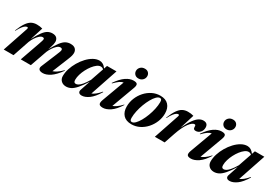

<svg xmlns="http://www.w3.org/2000/svg" viewBox="42 -1676 3756 2626"><g transform="rotate(30 1920.0 -363.0)"><path d="M889.5 -167Q820 -69.5 757.8 -28.2Q695.5 13 642.5 13Q597 13 581 -7Q565 -27 579.5 -61L679.5 -302Q697 -344.5 702.8 -361.2Q708.5 -378 708.5 -388.5Q708.5 -413.5 678 -413.5Q652.5 -413.5 625.5 -389.2Q598.5 -365 575.8 -329.5Q553 -294 539.5 -260.5L448 0H289L399.5 -313.5Q413.5 -353.5 418 -369.2Q422.5 -385 422.5 -393.5Q422.5 -413.5 397.5 -413.5Q375.5 -413.5 349.5 -390.8Q323.5 -368 300.5 -332.8Q277.5 -297.5 262.5 -260L174.5 0H20L155 -399.5Q159.5 -412 157.5 -420Q155.5 -428 145.5 -428Q133.5 -428 117.5 -418.8Q101.5 -409.5 79.5 -382.5Q57.5 -355.5 29 -301L23 -304Q57 -388.5 89.8 -436.2Q122.5 -484 159.5 -503.8Q196.5 -523.5 243 -523.5Q271.5 -523.5 289.8 -520.8Q308 -518 333 -511.5L268 -306Q314 -396 350 -443.2Q386 -490.5 419 -507.8Q452 -525 489 -525Q536 -525 557.8 -501.5Q579.5 -478 579.5 -441.5Q579.5 -424.5 575 -403Q570.5 -381.5 557.5 -341L546.5 -308Q593.5 -395.5 630.2 -442.5Q667 -489.5 701.2 -507.2Q735.5 -525 775.5 -525Q828.5 -525 852.5 -499.8Q876.5 -474.5 876.5 -439Q876.5 -420 870.8 -395.5Q865 -371 844 -320L745 -76.5Q771.5 -84.5 805.5 -106.2Q839.5 -128 884 -172Z M1207 -49.5 1260 -208Q1204 -118 1161.2 -70.2Q1118.5 -22.5 1082.2 -4.8Q1046 13 1009.5 13Q960.5 13 930.5 -16Q900.5 -45 900.5 -91.5Q900.5 -147 919.5 -207Q938.5 -267 971.8 -323.5Q1005 -380 1047.8 -425.5Q1090.5 -471 1138.2 -497.8Q1186 -524.5 1233.5 -524.5Q1262.5 -524.5 1289 -509.2Q1315.5 -494 1338.5 -461L1356 -512H1505L1359 -78.5Q1385 -88 1415.8 -112Q1446.5 -136 1484 -180L1490 -175.5Q1428 -73 1368 -30Q1308 13 1256 13Q1224 13 1210.8 -4.2Q1197.5 -21.5 1207 -49.5ZM1073 -133Q1073 -106 1081.5 -95.8Q1090 -85.5 1109 -85.5Q1124 -85.5 1144.8 -96.8Q1165.5 -108 1194.2 -140.5Q1223 -173 1261.5 -237.5L1332.5 -444Q1314.5 -463 1286.5 -463Q1259.5 -463 1230 -441.2Q1200.5 -419.5 1172.5 -383.5Q1144.5 -347.5 1122 -304Q1099.5 -260.5 1086.2 -216Q1073 -171.5 1073 -133Z M1732 -653.5Q1732 -688 1757.8 -713.5Q1783.5 -739 1825.5 -739Q1861.5 -739 1882.2 -717.5Q1903 -696 1903 -664.5Q1903 -629.5 1877.5 -603.5Q1852 -577.5 1810.5 -577.5Q1774.5 -577.5 1753.2 -599.8Q1732 -622 1732 -653.5ZM1537.5 -79.5 1666 -429Q1639 -425.5 1609.5 -405.5Q1580 -385.5 1533.5 -338.5L1527 -343Q1593.5 -438.5 1654.8 -479.5Q1716 -520.5 1772 -520.5Q1821 -520.5 1831.2 -500.5Q1841.5 -480.5 1825.5 -437L1692.5 -75Q1717.5 -83 1749.8 -105Q1782 -127 1823.5 -172L1829 -168.5Q1767.5 -70.5 1705 -28.8Q1642.5 13 1590 13Q1542.5 13 1530.8 -8.2Q1519 -29.5 1537.5 -79.5Z M2193 -525Q2279 -525 2323.5 -476.5Q2368 -428 2368 -344.5Q2368 -275 2342 -211Q2316 -147 2270.5 -96.2Q2225 -45.5 2166.2 -16.2Q2107.5 13 2041.5 13Q1955 13 1910.5 -35.5Q1866 -84 1866 -167.5Q1866 -237 1892 -301Q1918 -365 1963.5 -415.8Q2009 -466.5 2068 -495.8Q2127 -525 2193 -525ZM2031.5 -16.5Q2057 -16.5 2085 -44.5Q2113 -72.5 2139.5 -119.5Q2166 -166.5 2187.2 -223Q2208.5 -279.5 2221 -337.5Q2233.5 -395.5 2233.5 -445.5Q2233.5 -472.5 2226.2 -484Q2219 -495.5 2203 -495.5Q2177.5 -495.5 2149.5 -467.5Q2121.5 -439.5 2095 -392.5Q2068.5 -345.5 2047.2 -289Q2026 -232.5 2013.5 -174.5Q2001 -116.5 2001 -66.5Q2001 -39.5 2008.2 -28Q2015.5 -16.5 2031.5 -16.5Z M2541.5 -399.5Q2546 -412 2544 -420Q2542 -428 2532 -428Q2520 -428 2504 -418.8Q2488 -409.5 2466 -382.5Q2444 -355.5 2415.5 -301L2409.5 -304Q2443.5 -388.5 2476.2 -436.2Q2509 -484 2546 -503.8Q2583 -523.5 2629.5 -523.5Q2658 -523.5 2676.2 -520.8Q2694.5 -518 2719.5 -511.5L2648.5 -283Q2695 -380 2733.5 -432.5Q2772 -485 2805.8 -505Q2839.5 -525 2872 -525Q2945.5 -525 2945.5 -454Q2945.5 -408.5 2917 -378.2Q2888.5 -348 2849.5 -348Q2828 -348 2819 -357.8Q2810 -367.5 2810 -387.5Q2810.5 -407.5 2806.2 -414.2Q2802 -421 2791.5 -421Q2755.5 -421 2707.8 -355.8Q2660 -290.5 2617.5 -165.5L2561 0H2406.5Z M3123.5 -653.5Q3123.5 -688 3149.2 -713.5Q3175 -739 3217 -739Q3253 -739 3273.8 -717.5Q3294.5 -696 3294.5 -664.5Q3294.5 -629.5 3269 -603.5Q3243.5 -577.5 3202 -577.5Q3166 -577.5 3144.8 -599.8Q3123.5 -622 3123.5 -653.5ZM2929 -79.5 3057.5 -429Q3030.5 -425.5 3001 -405.5Q2971.5 -385.5 2925 -338.5L2918.5 -343Q2985 -438.5 3046.2 -479.5Q3107.5 -520.5 3163.5 -520.5Q3212.5 -520.5 3222.8 -500.5Q3233 -480.5 3217 -437L3084 -75Q3109 -83 3141.2 -105Q3173.5 -127 3215 -172L3220.5 -168.5Q3159 -70.5 3096.5 -28.8Q3034 13 2981.5 13Q2934 13 2922.2 -8.2Q2910.5 -29.5 2929 -79.5Z M3542 -49.5 3595 -208Q3539 -118 3496.2 -70.2Q3453.5 -22.5 3417.2 -4.8Q3381 13 3344.5 13Q3295.5 13 3265.5 -16Q3235.5 -45 3235.5 -91.5Q3235.5 -147 3254.5 -207Q3273.5 -267 3306.8 -323.5Q3340 -380 3382.8 -425.5Q3425.5 -471 3473.2 -497.8Q3521 -524.5 3568.5 -524.5Q3597.5 -524.5 3624 -509.2Q3650.5 -494 3673.5 -461L3691 -512H3840L3694 -78.5Q3720 -88 3750.8 -112Q3781.5 -136 3819 -180L3825 -175.5Q3763 -73 3703 -30Q3643 13 3591 13Q3559 13 3545.8 -4.2Q3532.5 -21.5 3542 -49.5ZM3408 -133Q3408 -106 3416.5 -95.8Q3425 -85.5 3444 -85.5Q3459 -85.5 3479.8 -96.8Q3500.5 -108 3529.2 -140.5Q3558 -173 3596.5 -237.5L3667.5 -444Q3649.5 -463 3621.5 -463Q3594.5 -463 3565 -441.2Q3535.5 -419.5 3507.5 -383.5Q3479.5 -347.5 3457 -304Q3434.5 -260.5 3421.2 -216Q3408 -171.5 3408 -133Z"/></g></svg>

Font: Newsreader 72pt
Style: Bold Italic
Weight: 700
Italic angle: -17°
Designer: Hugues Gentile
Foundry: Production Type
Version: Version 1.003; ttfautohint (v1.8.3)